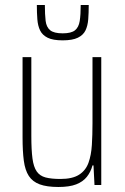

<svg xmlns="http://www.w3.org/2000/svg" viewBox="-20 -738 498 766"><path d="M213 8Q167 8 138.5 -2.5Q110 -13 95 -36Q80 -59 75 -97Q70 -135 70 -190V-510H105V-195Q105 -140 109.5 -106Q114 -72 126.5 -54Q139 -36 162 -30Q185 -24 221 -24Q269 -24 295.5 -41Q322 -58 333 -88.5Q344 -119 346.5 -159.5Q349 -200 349 -246V-510H384V0H357L353 -78H349Q342 -52 326.5 -32.5Q311 -13 284 -2.5Q257 8 213 8ZM230 -577Q191 -577 170 -587.5Q149 -598 140 -616.5Q131 -635 129 -661Q127 -687 127 -718H159Q159 -680 162 -655Q165 -630 180 -617.5Q195 -605 230 -605Q264 -605 279 -617Q294 -629 298 -654Q302 -679 302 -718H334Q334 -687 332 -661Q330 -635 321 -616.5Q312 -598 290.5 -587.5Q269 -577 230 -577Z"/></svg>

Font: Saira Condensed Thin
Style: Regular
Weight: 250
Width: 3
Designer: Hector Gatti with collaboration of the Omnibus-Type team
Foundry: Omnibus-Type
Version: Version 1.101